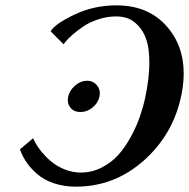

<svg xmlns="http://www.w3.org/2000/svg" viewBox="-20 -679 700 711"><path d="M278.3 -264.2Q252.9 -264.2 240.2 -281.2Q227.5 -298.3 232.4 -320.8Q237.3 -344.2 258.1 -362.1Q278.8 -379.9 302.7 -379.9Q325.2 -379.9 339.4 -362.5Q353.5 -345.2 348.1 -320.8Q343.3 -297.9 323 -281Q302.7 -264.2 278.3 -264.2ZM215.3 -515.1 167.5 -563Q183.1 -590.3 255.4 -624.8Q327.6 -659.2 411.1 -659.2Q541.5 -659.2 611.6 -564Q681.6 -468.8 650.9 -323.2Q620.6 -180.2 512 -84Q403.3 12.2 261.2 12.2Q216.8 12.2 179.9 -0.2Q143.1 -12.7 118.7 -33.7Q94.2 -54.7 78.6 -77.4Q63 -100.1 53.7 -126L102.5 -167Q109.4 -151.9 119.9 -135.7Q130.4 -119.6 147 -102.1Q163.6 -84.5 182.9 -71Q202.1 -57.6 227.5 -48.8Q252.9 -40 279.3 -40Q320.3 -40 356.7 -58.6Q393.1 -77.1 418.5 -105.7Q443.8 -134.3 464.6 -172.6Q485.4 -210.9 497.6 -246.1Q509.8 -281.2 517.6 -316.9Q532.7 -388.2 533 -443.4Q533.2 -498.5 522.5 -530.8Q511.7 -563 492.4 -583.5Q473.1 -604 453.1 -611.1Q433.1 -618.2 410.2 -618.2Q376.5 -618.2 344 -607.4Q311.5 -596.7 289.3 -581.5Q267.1 -566.4 249.5 -551.3Q231.9 -536.1 223.6 -525.4Z"/></svg>

Font: Linux Libertine Slanted
Style: Semibold Slanted
Weight: 600
Designer: Philipp H. Poll
Foundry: Philipp H. Poll
Version: Version 5.1.1